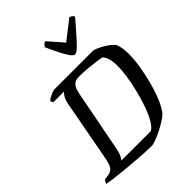

<svg xmlns="http://www.w3.org/2000/svg" viewBox="-277 -1104 1242 1242"><g transform="rotate(-45 344.5 -483.0)"><path d="M378 0Q350 0 309 -2Q268 -4 222 -8Q176 -12 131 -16Q86 -20 49 -25Q12 -30 -11 -34Q-9 -42 -4.5 -49.5Q0 -57 4 -61L34 -65Q56 -68 69 -78Q82 -88 90 -109Q98 -130 104 -166L179 -568Q187 -608 199 -627Q211 -646 218 -650H120Q117 -654 115 -659Q113 -664 113 -671Q120 -678 134 -685.5Q148 -693 161.5 -698.5Q175 -704 181 -704H541Q559 -699 578 -690Q597 -681 615.5 -669.5Q634 -658 649 -645.5Q664 -633 672 -621Q680 -602 683.5 -576Q687 -550 687 -523Q687 -475 677 -414Q667 -353 650.5 -291Q634 -229 612 -177.5Q590 -126 566 -97Q549 -82 525.5 -67Q502 -52 475.5 -38.5Q449 -25 424 -15Q399 -5 378 0ZM165 -72H434Q458 -85 479.5 -123Q501 -161 519.5 -213.5Q538 -266 552 -323.5Q566 -381 573.5 -433Q581 -485 581 -522Q581 -560 573.5 -586.5Q566 -613 551 -630Q534 -634 502.5 -638.5Q471 -643 432.5 -646.5Q394 -650 354 -650Q326 -650 311 -638Q296 -626 289 -607.5Q282 -589 278 -569L195 -141Q190 -115 181 -97.5Q172 -80 165 -72ZM439 -769Q427 -769 410.5 -791.5Q394 -814 374.5 -853Q355 -892 333 -941Q339 -949 345 -956Q351 -963 363 -966L452 -864L583 -966Q596 -961 603 -955Q610 -949 611 -941Q568 -892 534 -853Q500 -814 476.5 -791.5Q453 -769 439 -769Z"/></g></svg>

Font: Texturina 12pt Medium
Style: Italic
Weight: 500
Italic angle: -11°
Designer: Guillermo Torres Carreño
Foundry: Omnibus-Type
Version: Version 1.002